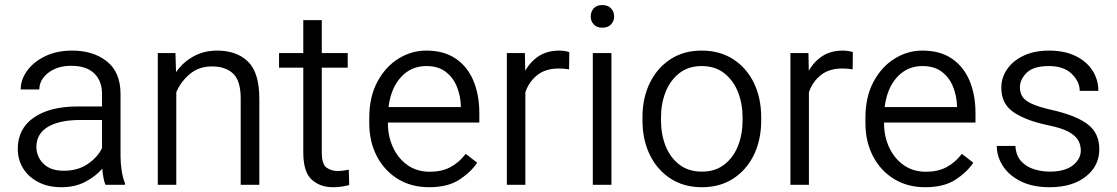

<svg xmlns="http://www.w3.org/2000/svg" viewBox="-20 -741 4481 770"><path d="M402.8 0Q397.9 -11.7 394.8 -29.1Q391.6 -46.4 390.1 -64.5Q364.3 -34.2 322.8 -12.2Q281.2 9.8 226.1 9.8Q173.3 9.8 134 -10.5Q94.7 -30.8 73 -65.4Q51.3 -100.1 51.3 -143.6Q51.3 -225.1 115.7 -269.5Q180.2 -314 290.5 -314H389.2V-364.7Q389.2 -416.5 357.7 -446.8Q326.2 -477.1 265.6 -477.1Q209.5 -477.1 173.6 -449Q137.7 -420.9 137.7 -382.3H63Q63 -421.4 88.6 -457Q114.3 -492.7 160.9 -515.4Q207.5 -538.1 269.5 -538.1Q354.5 -538.1 408.9 -494.6Q463.4 -451.2 463.4 -363.8V-113.3Q463.4 -86.4 468 -56.6Q472.7 -26.9 481 -6.8V0ZM235.8 -56.2Q292.5 -56.2 332.5 -83.7Q372.6 -111.3 389.2 -147.5V-259.8H301.8Q218.3 -259.8 172.1 -232.2Q126 -204.6 126 -152.3Q126 -112.3 154.5 -84.2Q183.1 -56.2 235.8 -56.2Z M830.1 -474.6Q777.8 -474.6 741.5 -444.3Q705.1 -414.1 687 -371.1V0H612.8V-528.3H683.6L686 -451.7Q713.9 -491.7 755.9 -514.9Q797.9 -538.1 850.6 -538.1Q929.2 -538.1 974.6 -493.9Q1020 -449.7 1020 -345.2V0H945.3V-345.7Q945.3 -417.5 914.8 -446Q884.3 -474.6 830.1 -474.6Z M1374.5 -528.3V-469.7H1270.5V-129.9Q1270.5 -82 1289.8 -68.6Q1309.1 -55.2 1334 -55.2Q1346.7 -55.2 1358.9 -57.1Q1371.1 -59.1 1378.9 -60.5L1380.4 1Q1369.6 4.4 1352.3 7.1Q1335 9.8 1314.5 9.8Q1264.2 9.8 1230.2 -20.5Q1196.3 -50.8 1196.3 -130.4V-469.7H1099.1V-528.3H1196.3V-660.2H1270.5V-528.3Z M1700.7 9.8Q1629.4 9.8 1575.4 -23.4Q1521.5 -56.6 1491.2 -114.7Q1460.9 -172.9 1460.9 -247.6V-268.1Q1460.9 -352.1 1493.2 -412.6Q1525.4 -473.1 1577.6 -505.6Q1629.9 -538.1 1689.5 -538.1Q1760.7 -538.1 1808.1 -505.6Q1855.5 -473.1 1878.9 -416.5Q1902.3 -359.9 1902.3 -287.6V-249.5H1535.6V-247.6Q1535.6 -193.8 1556.4 -149.4Q1577.1 -105 1614.7 -78.6Q1652.3 -52.2 1704.1 -52.2Q1751.5 -52.2 1786.1 -70.6Q1820.8 -88.9 1847.7 -124L1893.6 -88.4Q1867.7 -49.8 1821.5 -20Q1775.4 9.8 1700.7 9.8ZM1689.5 -476.1Q1628.9 -476.1 1588.4 -432.1Q1547.9 -388.2 1538.1 -311.5H1828.1V-318.4Q1826.7 -357.9 1812 -394Q1797.4 -430.2 1767.3 -453.1Q1737.3 -476.1 1689.5 -476.1Z M2263.2 -531.7 2262.2 -462.9Q2242.2 -466.3 2220.7 -466.3Q2168 -466.3 2134.8 -439.9Q2101.6 -413.6 2086.9 -371.1V0H2012.7V-528.3H2085L2086.4 -457Q2107.4 -494.6 2141.4 -516.4Q2175.3 -538.1 2223.6 -538.1Q2233.9 -538.1 2246.1 -536.1Q2258.3 -534.2 2263.2 -531.7Z M2349.1 -674.8Q2349.1 -694.3 2361.1 -707.5Q2373 -720.7 2395.5 -720.7Q2418 -720.7 2430.4 -707.5Q2442.9 -694.3 2442.9 -674.8Q2442.9 -656.2 2430.4 -643.1Q2418 -629.9 2395.5 -629.9Q2373 -629.9 2361.1 -643.1Q2349.1 -656.2 2349.1 -674.8ZM2432.1 -528.3V0H2357.4V-528.3Z M2556.6 -257.3V-271Q2556.6 -347.7 2585.9 -408Q2615.2 -468.3 2668.5 -503.2Q2721.7 -538.1 2793.9 -538.1Q2867.2 -538.1 2920.9 -503.2Q2974.6 -468.3 3003.7 -408Q3032.7 -347.7 3032.7 -271V-257.3Q3032.7 -180.7 3003.7 -120.4Q2974.6 -60.1 2921.1 -25.1Q2867.7 9.8 2794.9 9.8Q2722.2 9.8 2668.7 -25.1Q2615.2 -60.1 2585.9 -120.4Q2556.6 -180.7 2556.6 -257.3ZM2630.9 -271V-257.3Q2630.9 -202.1 2649.4 -155.5Q2668 -108.9 2704.6 -80.8Q2741.2 -52.7 2794.9 -52.7Q2848.1 -52.7 2884.5 -80.8Q2920.9 -108.9 2939.5 -155.5Q2958 -202.1 2958 -257.3V-271Q2958 -325.2 2939.5 -372.1Q2920.9 -418.9 2884.3 -447.5Q2847.7 -476.1 2793.9 -476.1Q2740.7 -476.1 2704.3 -447.5Q2668 -418.9 2649.4 -372.1Q2630.9 -325.2 2630.9 -271Z M3400.4 -531.7 3399.4 -462.9Q3379.4 -466.3 3357.9 -466.3Q3305.2 -466.3 3272 -439.9Q3238.8 -413.6 3224.1 -371.1V0H3149.9V-528.3H3222.2L3223.6 -457Q3244.6 -494.6 3278.6 -516.4Q3312.5 -538.1 3360.8 -538.1Q3371.1 -538.1 3383.3 -536.1Q3395.5 -534.2 3400.4 -531.7Z M3690.4 9.8Q3619.1 9.8 3565.2 -23.4Q3511.2 -56.6 3481 -114.7Q3450.7 -172.9 3450.7 -247.6V-268.1Q3450.7 -352.1 3482.9 -412.6Q3515.1 -473.1 3567.4 -505.6Q3619.6 -538.1 3679.2 -538.1Q3750.5 -538.1 3797.9 -505.6Q3845.2 -473.1 3868.7 -416.5Q3892.1 -359.9 3892.1 -287.6V-249.5H3525.4V-247.6Q3525.4 -193.8 3546.1 -149.4Q3566.9 -105 3604.5 -78.6Q3642.1 -52.2 3693.8 -52.2Q3741.2 -52.2 3775.9 -70.6Q3810.5 -88.9 3837.4 -124L3883.3 -88.4Q3857.4 -49.8 3811.3 -20Q3765.1 9.8 3690.4 9.8ZM3679.2 -476.1Q3618.7 -476.1 3578.1 -432.1Q3537.6 -388.2 3527.8 -311.5H3817.9V-318.4Q3816.4 -357.9 3801.8 -394Q3787.1 -430.2 3757.1 -453.1Q3727.1 -476.1 3679.2 -476.1Z M4314.5 -137.7Q4314.5 -158.2 4304.7 -177Q4294.9 -195.8 4266.8 -211.7Q4238.8 -227.5 4183.1 -238.8Q4094.7 -257.3 4045.2 -290.8Q3995.6 -324.2 3995.6 -389.2Q3995.6 -429.7 4019 -463.6Q4042.5 -497.6 4085.4 -517.8Q4128.4 -538.1 4186.5 -538.1Q4249 -538.1 4293.2 -516.6Q4337.4 -495.1 4361.1 -458.5Q4384.8 -421.9 4384.8 -376.5H4310.1Q4310.1 -413.6 4278.1 -444.8Q4246.1 -476.1 4186.5 -476.1Q4124.5 -476.1 4097.4 -449.2Q4070.3 -422.4 4070.3 -391.1Q4070.3 -369.6 4080.3 -353.5Q4090.3 -337.4 4118.7 -324.5Q4147 -311.5 4201.7 -299.3Q4298.3 -276.9 4343.5 -241.5Q4388.7 -206.1 4388.7 -142.6Q4388.7 -75.2 4334.2 -32.7Q4279.8 9.8 4189.5 9.8Q4121.1 9.8 4073.7 -13.9Q4026.4 -37.6 4002 -75.4Q3977.5 -113.3 3977.5 -155.8H4052.2Q4054.7 -116.2 4075.9 -93.8Q4097.2 -71.3 4127.9 -62Q4158.7 -52.7 4189.5 -52.7Q4250.5 -52.7 4282.5 -77.9Q4314.5 -103 4314.5 -137.7Z"/></svg>

Font: Vazirmatn FD Light
Style: Regular
Weight: 300
Designer: Saber Rastikerdar
Foundry: Saber Rastikerdar
Version: Version 33.003